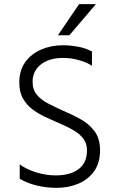

<svg xmlns="http://www.w3.org/2000/svg" viewBox="-20 -898 567 925"><path d="M423 -650V-581Q400 -597 361 -608Q322 -619 284 -619Q217 -619 177 -587.5Q137 -556 137 -504Q137 -466 157.5 -441.5Q178 -417 211.5 -399.5Q245 -382 283 -365Q326 -347 367 -324.5Q408 -302 435 -266.5Q462 -231 462 -174Q462 -113 433.5 -73Q405 -33 357.5 -13Q310 7 252 7Q205 7 158 -4Q111 -15 75 -37V-106Q104 -84 151.5 -68.5Q199 -53 249 -53Q319 -53 359 -83.5Q399 -114 399 -173Q399 -206 383 -228Q367 -250 340.5 -266.5Q314 -283 282 -297Q247 -313 210 -329Q173 -345 142 -367Q111 -389 92 -421Q73 -453 73 -500Q73 -560 102.5 -600Q132 -640 180 -660Q228 -680 283 -680Q318 -680 356 -673Q394 -666 423 -650ZM259 -728 361 -878H442L314 -728Z"/></svg>

Font: Hind Variable Light
Style: Regular
Weight: 300
Designer: Manushi Parikh, Satya Rajpurohit
Foundry: Indian Type Foundry
Version: Version 3.000